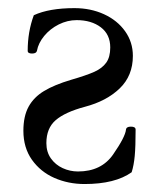

<svg xmlns="http://www.w3.org/2000/svg" viewBox="-20 -445 385 477"><path d="M38.1 -120.1Q38.1 -156.2 51 -179.9Q64 -203.6 89.6 -219Q115.2 -234.4 156.2 -246.6Q194.8 -257.8 214.4 -266.6Q233.9 -275.4 243.9 -289.3Q253.9 -303.2 253.9 -327.1Q253.9 -359.4 230.5 -377.2Q207 -395 170.4 -395Q147.5 -395 126 -384.3Q104.5 -373.5 89.8 -355.7Q75.2 -337.9 71.8 -318.8Q70.3 -312 59.6 -312Q48.8 -312 48.8 -318.8Q48.8 -366.2 64 -407.2Q102.1 -424.8 165 -424.8Q205.1 -424.8 238.3 -409.7Q271.5 -394.5 290.8 -367.4Q310.1 -340.3 310.1 -306.2Q310.1 -256.8 277.3 -225.3Q244.6 -193.8 190.9 -179.7Q141.6 -166.5 118.4 -146.5Q95.2 -126.5 95.2 -89.4Q95.2 -67.4 106.4 -51.5Q117.7 -35.6 135.7 -27.3Q153.8 -19 173.8 -19Q231.9 -19 261.2 -61.5Q291 -104.5 293 -123Q293.9 -130.4 305.2 -130.4Q316.9 -130.4 316.9 -123Q316.9 -80.6 314.7 -57.4Q312.5 -34.2 307.1 -17.1Q266.1 12.2 189.9 12.2Q149.9 12.2 115.2 -2.9Q80.6 -18.1 59.3 -48.1Q38.1 -78.1 38.1 -120.1Z"/></svg>

Font: JuniusX
Style: Regular
Weight: 400
Designer: Peter S. Baker
Foundry: Briery Creek Software
Version: Version 1.004